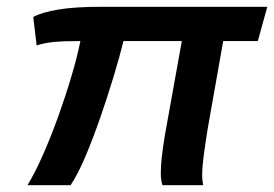

<svg xmlns="http://www.w3.org/2000/svg" viewBox="-20 -546 808 566"><path d="M61 0Q84 -38 107.5 -91.5Q131 -145 152.5 -205Q174 -265 191 -322.5Q208 -380 217 -425Q165 -425 136.5 -422Q108 -419 88 -412L78 -496Q104 -510 152.5 -518Q201 -526 280 -526H768L740 -425H638L592 -165Q585 -121 580.5 -87Q576 -53 576 -30Q576 -21 577 -13.5Q578 -6 579 0H459Q457 -5 455.5 -14Q454 -23 454 -36Q454 -56 457 -83.5Q460 -111 466 -147L516 -425H344Q333 -380 315 -320.5Q297 -261 275.5 -199Q254 -137 231.5 -84Q209 -31 188 0Z"/></svg>

Font: Archivo Variable SemiBold
Style: Italic
Weight: 600
Italic angle: -10°
Designer: Hector Gatti
Foundry: Omnibus-Type
Version: Version 2.001